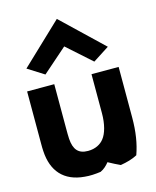

<svg xmlns="http://www.w3.org/2000/svg" viewBox="-122 -888 803 991"><g transform="rotate(-15 280.0 -392.5)"><path d="M60 -598 147 -543 278 -658 408 -542 495 -598 278 -805ZM402 9C437 3 466 -5 492 -19C512 -75 522 -137 522 -213V-483H377V-274C377 -217 364 -169 343 -143C326 -121 297 -105 258 -105C206 -105 183 -133 179 -191C178 -208 178 -225 178 -243V-483H33V-203C33 -190 33 -176 34 -164C40 -56 97 10 206 19C234 22 263 20 292 16C312 7 326 -7 339 -23C362 -10 383 0 402 9Z"/></g></svg>

Font: Bluebird
Style: SfBd
Weight: 700
Designer: Jasper
Foundry: Cannot Into Space Fonts
Version: Version 0.98